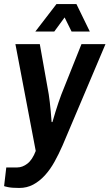

<svg xmlns="http://www.w3.org/2000/svg" viewBox="-27 -743 539 945"><path d="M58.1 81.1Q83.5 81.1 107.9 62.3Q132.3 43.5 148.9 0L48.8 -525.9H168.9L212.9 -278.8Q215.3 -263.7 218 -240.5Q220.7 -217.3 222.7 -195.3Q224.6 -169.4 227.1 -142.1H231Q238.3 -168 246.1 -192.9Q252.9 -214.4 260.5 -237.5Q268.1 -260.7 274.9 -277.8L374 -525.9H492.2L280.8 -26.9Q262.2 15.6 241 53.7Q219.7 91.8 193.6 120.4Q167.5 148.9 136.5 165.5Q105.5 182.1 67.9 182.1Q31.7 182.1 12.5 178Q-6.8 173.8 -6.8 172.9L3.9 81.1ZM349.1 -723.1 415 -587.9H325.2L291 -657.2L240.2 -587.9H147L251 -723.1Z"/></svg>

Font: Archivo Narrow
Style: Bold Italic
Weight: 700
Italic angle: -8°
Designer: Hector Gatti
Foundry: Hector Gatti
Version: 1.002; ttfautohint (v0.8)